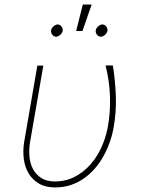

<svg xmlns="http://www.w3.org/2000/svg" viewBox="-20 -818 627 848"><path d="M171.4 -528.3 112.3 -188Q107.4 -156.7 110.1 -126.2Q112.8 -95.7 125.7 -71.3Q138.7 -46.9 162.4 -31.7Q186 -16.6 222.7 -16.6Q271 -16.6 310.5 -37.4Q350.1 -58.1 379.6 -91.8Q409.2 -125.5 428.2 -168Q447.3 -210.4 455.6 -253.9Q468.3 -322.3 465.8 -391.8Q463.4 -461.4 446.3 -528.8H478.5Q489.3 -460.4 491.7 -392.1Q494.1 -323.7 481.9 -255.4Q476.1 -222.7 464.8 -190.4Q453.6 -158.2 437.3 -128.7Q420.9 -99.1 399.2 -74Q377.4 -48.8 350.6 -30Q323.7 -11.2 292 -0.7Q260.3 9.8 224.1 9.8Q180.7 9.8 151.9 -7.3Q123 -24.4 106.4 -52.2Q89.8 -80.1 85.2 -115.7Q80.6 -151.4 86.4 -189L145 -528.3ZM345.7 -797.9H384.8L344.2 -681.2H316.4ZM205.6 -683.6Q206.1 -688 209 -692.9Q211.9 -697.8 216.1 -701.4Q220.2 -705.1 225.1 -707.5Q230 -710 234.9 -710Q239.7 -710 244.4 -707.3Q249 -704.6 252 -700.4Q254.9 -696.3 256.3 -691.4Q257.8 -686.5 256.8 -681.6Q255.9 -677.2 253.2 -672.6Q250.5 -668 246.3 -664.3Q242.2 -660.6 237.3 -658.2Q232.4 -655.8 227.5 -655.8Q217.3 -656.2 210.7 -665Q204.1 -673.8 205.6 -683.6ZM402.8 -683.6Q403.3 -688 406.2 -692.9Q409.2 -697.8 413.3 -701.4Q417.5 -705.1 422.4 -707.5Q427.2 -710 432.1 -710Q442.9 -709.5 449.5 -700.7Q456.1 -691.9 454.6 -681.6Q453.6 -677.2 450.9 -672.6Q448.2 -668 444.1 -664.3Q439.9 -660.6 434.8 -658.2Q429.7 -655.8 424.8 -655.8Q415 -656.2 408.2 -665Q401.4 -673.8 402.8 -683.6Z"/></svg>

Font: Roboto Mono Thin
Style: Italic
Weight: 250
Designer: Google
Version: Version 2.000985; 2015; ttfautohint (v1.3)